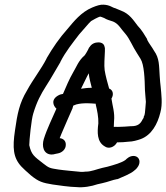

<svg xmlns="http://www.w3.org/2000/svg" viewBox="-20 -664 711 820"><path d="M389 -217C395 -193 401 -163 400 -137C395 -99 394 -58 427 -39C443 -27 468 -34 480 -56C495 -56 516 -57 530 -59C546 -59 567 -65 581 -70C627 -87 653 -134 665 -184C675 -220 669 -262 666 -295C665 -305 663 -320 662 -340C659 -385 661 -415 638 -447C628 -465 617 -477 608 -495L609 -496L591 -525C584 -536 577 -544 568 -554C550 -577 534 -605 496 -619C485 -623 480 -626 472 -629C460 -631 450 -643 422 -644C409 -645 393 -640 374 -632C326 -612 295 -572 268 -540C234 -502 205 -460 179 -415V-414C156 -369 121 -325 95 -277C63 -224 54 -178 44 -107C33 -33 36 9 71 47C80 56 93 69 112 85C145 112 162 117 205 124C224 127 282 135 306 135C336 138 370 132 396 123L418 118C441 113 462 104 480 101H482C502 92 535 80 553 65V64H554C558 61 571 51 575 34C579 15 567 2 550 2C533 2 521 14 516 19C500 31 468 40 439 48L417 53C392 59 370 69 347 69H345C339 70 335 70 325 70C305 68 248 63 230 60C193 54 191 55 163 33C126 4 114 -3 105 -44C105 -64 114 -155 122 -179C137 -229 154 -261 177 -297C198 -329 218 -366 238 -399V-400C260 -443 289 -479 318 -517L346 -549C356 -560 361 -567 369 -574C373 -577 401 -592 407 -593C411 -593 417 -590 425 -587C436 -580 448 -577 463 -572C487 -562 495 -542 516 -519C534 -498 547 -464 565 -437L580 -413C596 -388 598 -326 599 -279C600 -260 602 -246 603 -229L601 -204C599 -188 600 -175 594 -166V-163C593 -159 591 -157 589 -154C580 -135 568 -125 541 -125H538C530 -124 495 -122 483 -122C477 -122 473 -123 466 -122C466 -129 467 -138 467 -146C471 -183 460 -213 456 -243C466 -259 464 -279 446 -286C439 -311 431 -339 427 -364C424 -386 427 -419 428 -445V-461H427C426 -476 415 -483 400 -483C387 -483 371 -478 362 -462L360 -461V-460C356 -450 344 -430 341 -427C315 -405 306 -377 293 -356C275 -325 263 -295 249 -263C241 -262 234 -259 234 -259C195 -241 207 -212 221 -200C204 -160 181 -115 167 -70C158 -40 165 -6 199 -4C205 -4 212 -5 218 -7L228 -9C244 -12 262 -26 261 -47C261 -60 253 -72 235 -74C244 -98 259 -130 268 -152L290 -202V-203C292 -207 291 -209 293 -213L306 -218C321 -222 336 -223 353 -223C363 -223 376 -222 389 -221ZM351 -336 359 -351C361 -329 367 -310 372 -289H369C354 -289 340 -287 326 -285C333 -300 344 -321 351 -336Z"/></svg>

Font: Stray Cat
Style: ExBdObl
Weight: 800
Version: Version 1.0